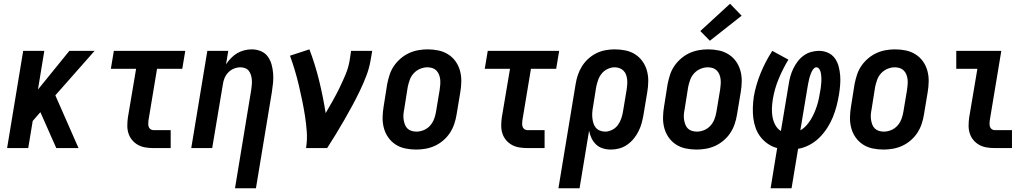

<svg xmlns="http://www.w3.org/2000/svg" viewBox="-20 -792 5540 1027"><path d="M18 0 104 -520H217L183 -313L351 -520H486L276 -282L400 0H281L196 -192L155 -145L131 0Z M800 0Q778 0 757 -3.5Q736 -7 718 -17Q700 -27 687 -42.5Q674 -58 667.5 -77.5Q661 -97 661 -119Q661 -141 664 -163L708 -424H573L589 -520H971L955 -424H820L774 -147Q773 -138 773 -129.5Q773 -121 775.5 -113.5Q778 -106 785 -101Q792 -96 800 -96H893V0Z M1237 215 1324 -313Q1326 -327 1327 -340Q1328 -353 1327 -366Q1326 -379 1322 -391.5Q1318 -404 1310.5 -413.5Q1303 -423 1291 -427.5Q1279 -432 1266 -432Q1248 -432 1231 -425Q1214 -418 1201 -404.5Q1188 -391 1181 -374Q1174 -357 1172 -340L1115 0H1003L1089 -520H1201L1189 -448Q1201 -466 1216 -481.5Q1231 -497 1249 -507.5Q1267 -518 1287 -523Q1307 -528 1327 -528Q1352 -528 1375 -518.5Q1398 -509 1412 -490Q1426 -471 1432.5 -447.5Q1439 -424 1441 -399Q1443 -374 1440.5 -348.5Q1438 -323 1434 -298L1349 215Z M1617 0Q1624 -44 1621 -86.5Q1618 -129 1611.5 -171Q1605 -213 1596.5 -254Q1588 -295 1578.5 -335.5Q1569 -376 1557 -416Q1545 -456 1531 -494L1635 -528Q1666 -447 1687 -361Q1708 -275 1722 -187Q1742 -221 1761 -255Q1780 -289 1797 -324Q1814 -359 1829 -395Q1844 -431 1850 -468L1858 -520H1971L1962 -468Q1955 -427 1939.5 -386.5Q1924 -346 1905 -306.5Q1886 -267 1865 -228Q1844 -189 1822 -151Q1800 -113 1777 -75Q1754 -37 1730 0Z M2206 8Q2176 8 2147.5 2Q2119 -4 2096 -19Q2073 -34 2057 -56.5Q2041 -79 2033.5 -106.5Q2026 -134 2026.5 -163.5Q2027 -193 2032 -222L2051 -342Q2056 -367 2064 -392Q2072 -417 2087 -439Q2102 -461 2123 -479Q2144 -497 2168 -508Q2192 -519 2217.5 -523.5Q2243 -528 2267 -528Q2297 -528 2325.5 -522Q2354 -516 2377.5 -501Q2401 -486 2417 -463.5Q2433 -441 2440.5 -413.5Q2448 -386 2447.5 -356.5Q2447 -327 2442 -298L2422 -178Q2418 -153 2409.5 -128Q2401 -103 2386.5 -81Q2372 -59 2351 -41Q2330 -23 2306 -12Q2282 -1 2256.5 3.5Q2231 8 2206 8ZM2207 -88Q2227 -88 2246.5 -96Q2266 -104 2280 -119.5Q2294 -135 2301.5 -154.5Q2309 -174 2312 -193L2332 -313Q2334 -327 2335 -341Q2336 -355 2334.5 -368Q2333 -381 2328 -393.5Q2323 -406 2314 -415Q2305 -424 2292.5 -428Q2280 -432 2266 -432Q2247 -432 2227.5 -424Q2208 -416 2193.5 -400.5Q2179 -385 2172 -365.5Q2165 -346 2161 -327L2142 -207Q2139 -193 2138 -179Q2137 -165 2139 -152Q2141 -139 2145.5 -126.5Q2150 -114 2159 -105Q2168 -96 2181 -92Q2194 -88 2207 -88Z M2800 0Q2778 0 2757 -3.5Q2736 -7 2718 -17Q2700 -27 2687 -42.5Q2674 -58 2667.5 -77.5Q2661 -97 2661 -119Q2661 -141 2664 -163L2708 -424H2573L2589 -520H2971L2955 -424H2820L2774 -147Q2773 -138 2773 -129.5Q2773 -121 2775.5 -113.5Q2778 -106 2785 -101Q2792 -96 2800 -96H2893V0Z M2967 215 3059 -342Q3063 -367 3071 -391Q3079 -415 3093 -437.5Q3107 -460 3127 -478Q3147 -496 3170.5 -507.5Q3194 -519 3219 -523.5Q3244 -528 3268 -528Q3298 -528 3326.5 -522Q3355 -516 3378 -501Q3401 -486 3417 -463.5Q3433 -441 3440.5 -413.5Q3448 -386 3447.5 -356.5Q3447 -327 3442 -298L3422 -178Q3418 -155 3412 -133Q3406 -111 3395.5 -90Q3385 -69 3370 -50.5Q3355 -32 3335 -18Q3315 -4 3292.5 2Q3270 8 3248 8Q3225 8 3204 1.5Q3183 -5 3168 -19.5Q3153 -34 3144 -53Q3135 -72 3131 -93L3080 215ZM3217 -88Q3235 -88 3253.5 -97Q3272 -106 3284 -122Q3296 -138 3302.5 -156.5Q3309 -175 3312 -193L3332 -313Q3334 -327 3335 -340.5Q3336 -354 3334.5 -367.5Q3333 -381 3328.5 -393Q3324 -405 3315 -414Q3306 -423 3293.5 -427.5Q3281 -432 3267 -432Q3249 -432 3230 -423Q3211 -414 3198.5 -398.5Q3186 -383 3179.5 -364.5Q3173 -346 3169 -327L3152 -220Q3149 -205 3148 -190Q3147 -175 3148.5 -161Q3150 -147 3154 -133.5Q3158 -120 3166.5 -109.5Q3175 -99 3188.5 -93.5Q3202 -88 3217 -88Z M3706 8Q3676 8 3647.5 2Q3619 -4 3596 -19Q3573 -34 3557 -56.5Q3541 -79 3533.5 -106.5Q3526 -134 3526.5 -163.5Q3527 -193 3532 -222L3551 -342Q3556 -367 3564 -392Q3572 -417 3587 -439Q3602 -461 3623 -479Q3644 -497 3668 -508Q3692 -519 3717.5 -523.5Q3743 -528 3767 -528Q3797 -528 3825.5 -522Q3854 -516 3877.5 -501Q3901 -486 3917 -463.5Q3933 -441 3940.5 -413.5Q3948 -386 3947.5 -356.5Q3947 -327 3942 -298L3922 -178Q3918 -153 3909.5 -128Q3901 -103 3886.5 -81Q3872 -59 3851 -41Q3830 -23 3806 -12Q3782 -1 3756.5 3.5Q3731 8 3706 8ZM3707 -88Q3727 -88 3746.5 -96Q3766 -104 3780 -119.5Q3794 -135 3801.5 -154.5Q3809 -174 3812 -193L3832 -313Q3834 -327 3835 -341Q3836 -355 3834.5 -368Q3833 -381 3828 -393.5Q3823 -406 3814 -415Q3805 -424 3792.5 -428Q3780 -432 3766 -432Q3747 -432 3727.5 -424Q3708 -416 3693.5 -400.5Q3679 -385 3672 -365.5Q3665 -346 3661 -327L3642 -207Q3639 -193 3638 -179Q3637 -165 3639 -152Q3641 -139 3645.5 -126.5Q3650 -114 3659 -105Q3668 -96 3681 -92Q3694 -88 3707 -88ZM3777 -574 3726 -626 3885 -772 3947 -708Z M4102 215 4137 0Q4110 -7 4087.5 -22.5Q4065 -38 4048.5 -59Q4032 -80 4022.5 -106Q4013 -132 4009.5 -160Q4006 -188 4007 -217Q4008 -246 4012 -275Q4023 -338 4048.5 -400.5Q4074 -463 4111 -520L4197 -473Q4167 -423 4145 -370Q4123 -317 4114 -262Q4110 -238 4109 -214Q4108 -190 4112 -167Q4116 -144 4127 -123.5Q4138 -103 4157 -91L4199 -343Q4202 -364 4208 -385Q4214 -406 4223.5 -425.5Q4233 -445 4246.5 -463Q4260 -481 4278.5 -494.5Q4297 -508 4318.5 -514Q4340 -520 4360 -520Q4386 -520 4408.5 -510Q4431 -500 4445 -481Q4459 -462 4465.5 -438Q4472 -414 4474 -389.5Q4476 -365 4474 -339Q4472 -313 4468 -288Q4463 -257 4455 -226Q4447 -195 4435 -165.5Q4423 -136 4405 -108Q4387 -80 4363.5 -56.5Q4340 -33 4310 -17Q4280 -1 4249 4L4214 215ZM4261 -95Q4261 -95 4261 -95Q4261 -95 4261 -95Q4279 -105 4293 -120.5Q4307 -136 4317.5 -153.5Q4328 -171 4336 -189.5Q4344 -208 4350 -227Q4356 -246 4360 -265Q4364 -284 4367 -303Q4369 -312 4370 -321Q4371 -330 4372 -339.5Q4373 -349 4373.5 -358Q4374 -367 4373.5 -375.5Q4373 -384 4372 -393Q4371 -402 4368.5 -410Q4366 -418 4360.5 -425Q4355 -432 4346 -432Q4339 -432 4333.5 -426Q4328 -420 4324 -413Q4320 -406 4317.5 -399Q4315 -392 4312.5 -385Q4310 -378 4308.5 -371Q4307 -364 4305.5 -357Q4304 -350 4302.5 -343Q4301 -336 4300 -329Z M4706 8Q4676 8 4647.5 2Q4619 -4 4596 -19Q4573 -34 4557 -56.5Q4541 -79 4533.5 -106.5Q4526 -134 4526.5 -163.5Q4527 -193 4532 -222L4551 -342Q4556 -367 4564 -392Q4572 -417 4587 -439Q4602 -461 4623 -479Q4644 -497 4668 -508Q4692 -519 4717.5 -523.5Q4743 -528 4767 -528Q4797 -528 4825.5 -522Q4854 -516 4877.5 -501Q4901 -486 4917 -463.5Q4933 -441 4940.5 -413.5Q4948 -386 4947.5 -356.5Q4947 -327 4942 -298L4922 -178Q4918 -153 4909.5 -128Q4901 -103 4886.5 -81Q4872 -59 4851 -41Q4830 -23 4806 -12Q4782 -1 4756.5 3.5Q4731 8 4706 8ZM4707 -88Q4727 -88 4746.5 -96Q4766 -104 4780 -119.5Q4794 -135 4801.5 -154.5Q4809 -174 4812 -193L4832 -313Q4834 -327 4835 -341Q4836 -355 4834.5 -368Q4833 -381 4828 -393.5Q4823 -406 4814 -415Q4805 -424 4792.5 -428Q4780 -432 4766 -432Q4747 -432 4727.5 -424Q4708 -416 4693.5 -400.5Q4679 -385 4672 -365.5Q4665 -346 4661 -327L4642 -207Q4639 -193 4638 -179Q4637 -165 4639 -152Q4641 -139 4645.5 -126.5Q4650 -114 4659 -105Q4668 -96 4681 -92Q4694 -88 4707 -88Z M5300 0Q5278 0 5257 -3.5Q5236 -7 5218 -17Q5200 -27 5187 -42.5Q5174 -58 5167.5 -77.5Q5161 -97 5161 -119Q5161 -141 5164 -163L5208 -424H5095V-520H5336L5274 -147Q5273 -138 5273 -129.5Q5273 -121 5275.5 -113.5Q5278 -106 5285 -101Q5292 -96 5300 -96H5393V0Z"/></svg>

Font: Iosevka SS04
Style: Bold Italic
Weight: 700
Italic angle: -9°
Monospace: yes
Designer: Belleve Invis
Foundry: Belleve Invis
Version: Version 19.0.0; ttfautohint (v1.8.4)